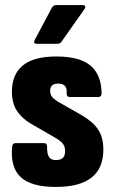

<svg xmlns="http://www.w3.org/2000/svg" viewBox="-20 -730 451 758"><path d="M200 8Q103 8 61.5 -31Q20 -70 28 -151Q30 -165 41 -165H154Q166 -165 166 -150Q165 -124 173 -111Q181 -98 200 -98Q219 -98 228 -106.5Q237 -115 237 -134Q237 -152 227.5 -163.5Q218 -175 195 -188L103 -241Q66 -263 46.5 -293Q27 -323 27 -368Q27 -436 70 -471.5Q113 -507 202 -507Q296 -507 338.5 -470Q381 -433 381 -360Q380 -347 368 -347H256Q249 -347 246 -351Q243 -355 243 -362Q245 -381 236.5 -390.5Q228 -400 210 -400Q194 -400 186 -393Q178 -386 178 -372Q178 -357 186 -347Q194 -337 215 -325L303 -275Q346 -250 367 -219Q388 -188 388 -139Q388 -66 341.5 -29Q295 8 200 8ZM125 -557Q110 -557 117 -572L185 -700Q191 -710 202 -710H307Q314 -710 316 -705.5Q318 -701 314 -695L224 -567Q218 -557 206 -557Z"/></svg>

Font: Sofia Sans Condensed Black
Style: Regular
Weight: 900
Designer: Botio Nikoltchev, Ani Petrova
Foundry: lettersoup
Version: Version 4.101